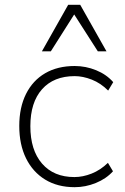

<svg xmlns="http://www.w3.org/2000/svg" viewBox="-20 -769 517 797"><path d="M290 8Q219 8 167.5 -23.5Q116 -55 88 -112Q60 -169 60 -246Q60 -323 88 -379Q116 -435 167.5 -465Q219 -495 290 -495Q336 -495 379 -477.5Q422 -460 450 -428L429 -393Q398 -424 361 -438.5Q324 -453 290 -453Q203 -453 154.5 -398.5Q106 -344 106 -245Q106 -146 154.5 -90Q203 -34 289 -34Q324 -34 360.5 -48.5Q397 -63 428 -93L449 -58Q421 -27 378 -9.5Q335 8 290 8ZM154 -556 263 -749H313L422 -556H386L288 -709L191 -556Z"/></svg>

Font: Nunito Sans 10pt ExtraLight
Style: Regular
Weight: 250
Designer: Vernon Adams
Foundry: Vernon Adams
Version: Version 3.101;gftools[0.9.27]